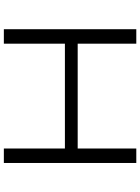

<svg xmlns="http://www.w3.org/2000/svg" viewBox="118 -864 745 1022"><g transform="rotate(90 491.0 -352.5)"><path d="M135 0V-705H212V-393H770V-705H847V0H770V-325H212V0Z"/></g></svg>

Font: Nunito Sans 7pt Expanded Light
Style: Regular
Weight: 300
Width: 7
Designer: Vernon Adams
Foundry: Vernon Adams
Version: Version 3.101;gftools[0.9.27]